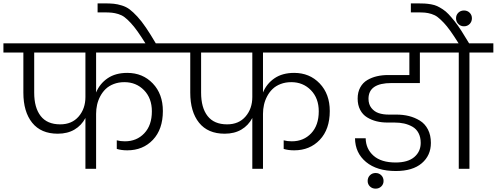

<svg xmlns="http://www.w3.org/2000/svg" viewBox="-49 -996 2931 1133"><path d="M306.2 -262.2Q375.5 -262.2 415.3 -308.6Q455.1 -355 455.1 -423.8V-686H152.8V-449.2Q152.8 -360.4 191.2 -311.3Q229.5 -262.2 306.2 -262.2ZM-28.8 -686V-740.2H1015.1V-686H518.1V-450.2Q539.6 -502.4 586.2 -534.2Q632.8 -565.9 702.1 -565.9Q793 -565.9 852.5 -503.7Q912.1 -441.4 912.1 -340.8Q912.1 -232.9 853.3 -170.9Q794.4 -108.9 702.1 -108.9Q667.5 -108.9 640.1 -117.2V-168Q661.1 -162.1 688 -162.1Q757.8 -162.1 802.5 -209.5Q847.2 -256.8 847.2 -338.9Q847.2 -416.5 800.8 -463.9Q754.4 -511.2 685.1 -511.2Q650.4 -511.2 622.1 -500.2Q593.8 -489.3 574.7 -470.9Q555.7 -452.6 542.7 -428.2Q529.8 -403.8 523.9 -377.7Q518.1 -351.6 518.1 -324.2V0H455.1V-299.8Q432.1 -255.9 390.6 -231.4Q349.1 -207 292 -207Q192.9 -207 140.9 -271.7Q88.9 -336.4 88.9 -449.2V-686Z M812 -735.8Q784.2 -780.3 762.9 -810.3Q741.7 -840.3 721.4 -861.8Q701.2 -883.3 685.5 -895Q669.9 -906.7 649.2 -913.1Q628.4 -919.4 610.8 -921.1Q593.3 -922.9 564.9 -922.9H526.9V-976.1H564Q599.6 -976.1 621.8 -973.9Q644 -971.7 670.2 -963.6Q696.3 -955.6 716.3 -940.4Q736.3 -925.3 761.5 -898.2Q786.6 -871.1 813 -832Q839.4 -793 873 -735.8Z M1291 -262.2Q1360.4 -262.2 1400.1 -308.6Q1439.9 -355 1439.9 -423.8V-686H1137.7V-449.2Q1137.7 -360.4 1176 -311.3Q1214.4 -262.2 1291 -262.2ZM956.1 -686V-740.2H2000V-686H1502.9V-450.2Q1524.4 -502.4 1571 -534.2Q1617.7 -565.9 1687 -565.9Q1777.8 -565.9 1837.4 -503.7Q1897 -441.4 1897 -340.8Q1897 -232.9 1838.1 -170.9Q1779.3 -108.9 1687 -108.9Q1652.3 -108.9 1625 -117.2V-168Q1646 -162.1 1672.9 -162.1Q1742.7 -162.1 1787.4 -209.5Q1832 -256.8 1832 -338.9Q1832 -416.5 1785.6 -463.9Q1739.3 -511.2 1669.9 -511.2Q1635.3 -511.2 1606.9 -500.2Q1578.6 -489.3 1559.6 -470.9Q1540.5 -452.6 1527.6 -428.2Q1514.6 -403.8 1508.8 -377.7Q1502.9 -351.6 1502.9 -324.2V0H1439.9V-299.8Q1417 -255.9 1375.5 -231.4Q1334 -207 1276.9 -207Q1177.7 -207 1125.7 -271.7Q1073.7 -336.4 1073.7 -449.2V-686Z M1940.9 -686V-740.2H2574.7V-686H2428.7V-505.9H2260.7Q2125.5 -505.9 2125.5 -413.1Q2125.5 -380.4 2142.8 -358.6Q2160.2 -336.9 2185.8 -328.4Q2211.4 -319.8 2244.6 -319.8H2289.6Q2329.6 -319.8 2364 -311.3Q2398.4 -302.7 2428.7 -284.2Q2459 -265.6 2476.3 -231.9Q2493.7 -198.2 2493.7 -152.8Q2493.7 -78.6 2439.9 -32.7Q2386.2 13.2 2286.6 13.2Q2175.3 13.2 2111.1 -40Q2046.9 -93.3 2045.9 -180.2H2108.9Q2109.9 -117.2 2155.3 -77.1Q2200.7 -37.1 2285.6 -37.1Q2357.9 -37.1 2395.8 -69.3Q2433.6 -101.6 2433.6 -152.8Q2433.6 -186.5 2420.7 -210.9Q2407.7 -235.4 2384.8 -248.3Q2361.8 -261.2 2335.9 -267.1Q2310.1 -272.9 2278.8 -272.9H2236.8Q2202.6 -272.9 2172.9 -280.3Q2143.1 -287.6 2117.2 -303.5Q2091.3 -319.3 2076.4 -347.7Q2061.5 -376 2061.5 -414.1Q2061.5 -452.1 2076.9 -480.2Q2092.3 -508.3 2118.7 -523.7Q2145 -539.1 2175.5 -546.1Q2206.1 -553.2 2241.7 -553.2H2366.7V-686Z M2120.6 71.8Q2120.6 51.8 2134 38.3Q2147.5 24.9 2167.5 24.9Q2187.5 24.9 2200.9 38.3Q2214.4 51.8 2214.4 71.8Q2214.4 91.3 2200.9 104.2Q2187.5 117.2 2167.5 117.2Q2147.5 117.2 2134 104.2Q2120.6 91.3 2120.6 71.8Z M2721.2 0H2658.2V-686H2517.6V-740.2H2657.2Q2629.9 -783.7 2608.9 -813.2Q2587.9 -842.8 2567.9 -863.5Q2547.9 -884.3 2532.7 -895.8Q2517.6 -907.2 2497.1 -913.6Q2476.6 -919.9 2459.2 -921.4Q2441.9 -922.9 2413.6 -922.9H2375.5V-976.1H2412.6Q2439 -976.1 2456.8 -975.1Q2474.6 -974.1 2495.1 -970.5Q2515.6 -966.8 2530.5 -960Q2545.4 -953.1 2563.7 -941.2Q2582 -929.2 2598.1 -912.1Q2614.3 -895 2633.8 -870.4Q2653.3 -845.7 2673.8 -814Q2694.3 -782.2 2719.2 -740.2H2862.3V-686H2721.2Z M2642.1 -888.2Q2642.1 -907.7 2655.5 -920.9Q2668.9 -934.1 2689 -934.1Q2709 -934.1 2722.4 -920.9Q2735.8 -907.7 2735.8 -888.2Q2735.8 -868.2 2722.4 -854.5Q2709 -840.8 2689 -840.8Q2668.9 -840.8 2655.5 -854.5Q2642.1 -868.2 2642.1 -888.2Z"/></svg>

Font: SVN-Poppins Light
Style: Regular
Weight: 300
Designer: Ninad Kale (Devanagari), Jonny Pinhorn (Latin)
Foundry: Indian Type Foundry
Version: Version 3.002 2017